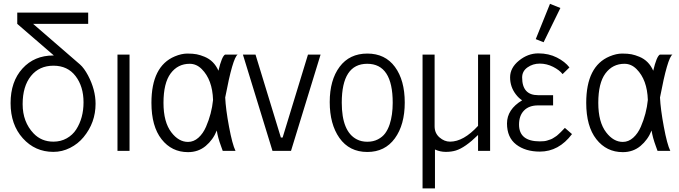

<svg xmlns="http://www.w3.org/2000/svg" viewBox="-20 -807 3633 1027"><path d="M159.7 -93.3Q201.7 -49.3 265.6 -49.3Q305.2 -49.3 336.9 -67.1Q368.7 -85 387.7 -114.7Q426.8 -175.8 426.8 -260Q426.8 -344.2 384.3 -399.9Q341.8 -455.6 265.9 -455.6Q189.9 -455.6 145.5 -400.4Q101.1 -345.2 101.1 -250Q101.1 -154.8 159.7 -93.3ZM268.1 -510.3 72.3 -679.2V-739.7H451.7V-679.2H157.2L408.2 -461.9Q429.7 -442.9 450.7 -403.8Q491.2 -327.1 491.2 -252Q491.2 -150.9 426.8 -73.2Q397.5 -37.6 355 -16.1Q312.5 5.4 265.6 5.4Q167.5 5.4 102.1 -67.4Q36.6 -140.1 36.6 -255.4Q36.6 -370.6 100.1 -440.4Q163.6 -510.3 265.6 -510.3Z M608.4 0V-515.1H672.9V0Z M1139.6 -108.9Q1119.6 -59.1 1080.1 -26.1Q1040.5 6.8 985.8 6.8Q898.4 6.8 844.2 -62.3Q790 -131.3 790 -256.8Q790 -453.1 915 -505.4Q951.2 -520.5 981.9 -520.5Q1012.7 -520.5 1032.2 -516.6Q1051.8 -512.7 1074.2 -503.4Q1125 -482.4 1148.4 -428.7Q1166.5 -505.9 1184.1 -515.1H1251.5Q1225.1 -499 1184.6 -285.6Q1187.5 -223.1 1205.1 -128.9Q1222.7 -34.7 1239.7 0H1171.4Q1170.9 -2 1162.6 -24.4Q1145 -71.8 1139.6 -108.9ZM1119.6 -272.5Q1116.2 -380.4 1059.1 -437.5Q1030.8 -465.8 994.6 -465.8Q931.2 -465.8 892.8 -414.3Q854.5 -362.8 854.5 -256.8Q854.5 -153.3 897 -98.6Q936 -47.9 985.8 -47.9Q1016.1 -47.9 1041.3 -70.3Q1066.4 -92.8 1082 -128.9Q1112.3 -198.7 1119.6 -272.5Z M1279.3 -515.1H1346.7L1482.4 -71.3H1491.7L1627.4 -515.1H1694.8L1536.6 0H1437.5Z M1944.8 5.9Q1848.6 5.9 1795.4 -69.3Q1743.7 -143.1 1743.7 -261Q1743.7 -378.9 1796.6 -449.7Q1849.6 -520.5 1944.8 -520.5Q2040 -520.5 2092.5 -449.2Q2145 -377.9 2145 -258.8Q2145 -139.6 2092 -66.9Q2039.1 5.9 1944.8 5.9ZM1808.1 -257.8Q1808.1 -103 1888.7 -61.5Q1913.1 -48.8 1944.8 -48.8Q1976.6 -48.8 2001.2 -61.5Q2025.9 -74.2 2040.5 -94.2Q2055.2 -114.3 2064.5 -142.6Q2080.6 -191.9 2080.6 -257.3Q2080.6 -465.8 1944.3 -465.8Q1808.1 -465.8 1808.1 -257.8Z M2240.2 200.7V-515.1H2304.7V-131.3Q2304.7 -94.7 2330.8 -72Q2356.9 -49.3 2387.2 -49.3Q2459.5 -49.3 2537.1 -133.8V-515.1H2601.6V0H2537.1V-85Q2467.8 -17.1 2418.5 -2Q2394.5 5.4 2364.5 5.4Q2334.5 5.4 2306.6 -7.3V200.7Z M2845.7 -597.7 2921.9 -786.6 2977.5 -764.2 2887.7 -581.1ZM2772.9 -270.5Q2755.4 -281.2 2739.3 -302.2Q2708.5 -342.3 2708.5 -393.3Q2708.5 -444.3 2756.1 -482.9Q2803.7 -521.5 2859.4 -521.5Q2915 -521.5 2958.7 -499.3Q3002.4 -477.1 3025.9 -446.3L2989.3 -410.6Q2972.7 -432.1 2938.5 -449.5Q2904.3 -466.8 2867.2 -466.8Q2830.1 -466.8 2801.5 -446.5Q2772.9 -426.3 2772.9 -392.6Q2772.9 -297.9 2857.9 -297.9H2938.5V-243.2H2857.9Q2809.6 -243.2 2783 -215.8Q2756.3 -188.5 2756.3 -140.6Q2756.3 -50.8 2867.7 -50.8Q2894 -50.8 2906.5 -55.2Q2918.9 -59.6 2925.5 -61.5Q2932.1 -63.5 2941.4 -69.8Q2950.7 -76.2 2954.3 -78.1Q2958 -80.1 2967.5 -89.1Q2977.1 -98.1 2978.8 -99.6Q2980.5 -101.1 2990.7 -111.8L3001.5 -123L3039.6 -89.8Q2969.2 3.9 2867.7 3.9Q2790.5 3.9 2741.2 -33.9Q2691.9 -71.8 2691.9 -146.7Q2691.9 -221.7 2772.9 -270.5Z M3465.3 -108.9Q3445.3 -59.1 3405.8 -26.1Q3366.2 6.8 3311.5 6.8Q3224.1 6.8 3169.9 -62.3Q3115.7 -131.3 3115.7 -256.8Q3115.7 -453.1 3240.7 -505.4Q3276.9 -520.5 3307.6 -520.5Q3338.4 -520.5 3357.9 -516.6Q3377.4 -512.7 3399.9 -503.4Q3450.7 -482.4 3474.1 -428.7Q3492.2 -505.9 3509.8 -515.1H3577.1Q3550.8 -499 3510.3 -285.6Q3513.2 -223.1 3530.8 -128.9Q3548.3 -34.7 3565.4 0H3497.1Q3496.6 -2 3488.3 -24.4Q3470.7 -71.8 3465.3 -108.9ZM3445.3 -272.5Q3441.9 -380.4 3384.8 -437.5Q3356.4 -465.8 3320.3 -465.8Q3256.8 -465.8 3218.5 -414.3Q3180.2 -362.8 3180.2 -256.8Q3180.2 -153.3 3222.7 -98.6Q3261.7 -47.9 3311.5 -47.9Q3341.8 -47.9 3366.9 -70.3Q3392.1 -92.8 3407.7 -128.9Q3438 -198.7 3445.3 -272.5Z"/></svg>

Font: News Cycle
Style: Regular
Weight: 500
Version: Version 0.5.2